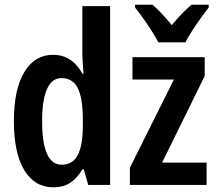

<svg xmlns="http://www.w3.org/2000/svg" viewBox="-20 -786 920 816"><path d="M207 10Q127 10 83 -63Q39 -136 39 -271Q39 -407 83.5 -480Q128 -553 205 -553Q247 -553 278.5 -532Q310 -511 330 -473H335Q333 -497 331.5 -520.5Q330 -544 330 -563V-760H448V0H355L336 -66H330Q308 -29 279 -9.5Q250 10 207 10ZM242 -86Q289 -86 310.5 -127Q332 -168 332 -252V-279Q332 -367 311 -410.5Q290 -454 241 -454Q200 -454 179.5 -407Q159 -360 159 -271Q159 -86 242 -86ZM858 0H532V-73L719 -448H543V-543H850V-463L669 -95H858ZM867 -766V-754Q852 -735 833 -708.5Q814 -682 796.5 -655Q779 -628 768 -606H653Q642 -627 625 -654Q608 -681 589 -707.5Q570 -734 554 -754V-766H628Q647 -750 668 -727.5Q689 -705 710 -679Q733 -707 752.5 -727Q772 -747 794 -766Z"/></svg>

Font: Avrile Sans Condensed SemiBold
Style: Regular
Weight: 600
Width: 3
Designer: Monotype Design Team
Foundry: Monotype Imaging Inc.
Version: Version 2.001;September 10, 2019;FontCreator 11.5.0.2425 64-